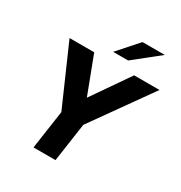

<svg xmlns="http://www.w3.org/2000/svg" viewBox="-205 -1044 1116 1187"><g transform="rotate(30 352.5 -450.5)"><path d="M208 0H365L405 -275L705 -697H524L340 -431L239 -697H63L248 -275ZM339 -758H446L625 -901H466Z"/></g></svg>

Font: HK Grotesk Black
Style: Italic
Weight: 900
Italic angle: -16°
Designer: Alfredo Marco Pradil
Foundry: Hanken Design Co.
Version: Version 3.001;FEAKit 1.0